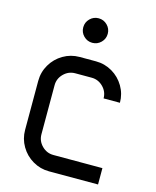

<svg xmlns="http://www.w3.org/2000/svg" viewBox="-136 -1042 923 1135"><g transform="rotate(15 325.0 -475.0)"><path d="M175 -500V-200Q175 -159 204.5 -129.5Q234 -100 275 -100H575V0H275Q221 0 175 -27Q129 -54 102 -100Q75 -146 75 -200V-500Q75 -554 102 -600Q129 -646 175 -673Q221 -700 275 -700H375Q429 -700 475 -673Q521 -646 548 -600Q575 -554 575 -500H475Q475 -541 445.5 -570.5Q416 -600 375 -600H275Q234 -600 204.5 -570.5Q175 -541 175 -500ZM250 -875Q250 -906 272 -928Q294 -950 325 -950Q356 -950 378 -928Q400 -906 400 -875Q400 -844 378 -822Q356 -800 325 -800Q294 -800 272 -822Q250 -844 250 -875Z"/></g></svg>

Font: Monoikos Medium
Style: Regular
Weight: 500
Designer: Brian Krent
Version: Version 0.088